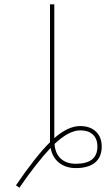

<svg xmlns="http://www.w3.org/2000/svg" viewBox="-20 -770 503 891"><path d="M212 -110V-114V-750H232V-129Q296 -185 352 -185Q398 -185 425 -159.5Q452 -134 452 -90Q452 -41 421 -15.5Q390 10 332 10Q286 10 254.5 -14.5Q223 -39 215 -84Q150 -15 70 101L54 90Q147 -46 212 -110ZM233 -102Q236 -58 262 -34Q288 -10 332 -10Q432 -10 432 -90Q432 -126 411 -145.5Q390 -165 352 -165Q300 -165 233 -102Z"/></svg>

Font: M PLUS 1p Thin
Style: Regular
Weight: 250
Version: Version 1.062